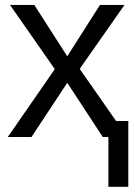

<svg xmlns="http://www.w3.org/2000/svg" viewBox="-20 -548 540 768"><path d="M249 -216.8 106 0H11.2L199.2 -271.5L20 -528.3H117.2L249 -322.8L379.9 -528.3H478L298.8 -272.5L444.3 -64H493.2V199.2H413.6V0H391.1Z"/></svg>

Font: Liberation Sans
Style: Regular
Weight: 400
Designer: Steve Matteson
Foundry: Ascender Corporation
Version: Version 2.00.1